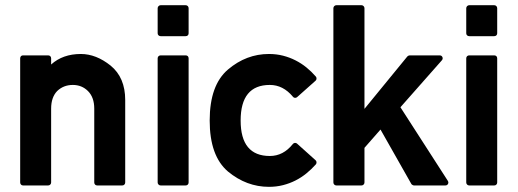

<svg xmlns="http://www.w3.org/2000/svg" viewBox="-20 -722 2019 748"><path d="M69.8 0.5Q64.9 0.5 61.8 -2.9Q58.6 -6.3 58.6 -11.2V-494.6Q58.6 -500 61.8 -503.2Q64.9 -506.3 69.8 -506.3H167.5Q172.4 -506.3 175.8 -503.2Q179.2 -500 179.2 -494.6V-470.7Q224.6 -511.7 294.9 -511.7Q354.5 -511.7 411.1 -466.3Q467.8 -419.9 467.8 -332.5V-11.2Q467.8 -6.3 464.6 -2.9Q461.4 0.5 456.1 0.5H358.9Q353.5 0.5 350.3 -2.9Q347.2 -6.3 347.2 -11.2V-298.8Q347.2 -342.8 322.8 -367.2Q298.8 -391.1 263.7 -391.1Q227.5 -391.1 202.6 -367.2Q179.2 -342.8 179.2 -298.8V-11.2Q179.2 -6.3 175.8 -2.9Q172.4 0.5 167.5 0.5Z M606 0.5Q601.1 0.5 597.7 -2.9Q594.2 -6.3 594.2 -11.2V-494.6Q594.2 -500 597.7 -503.2Q601.1 -506.3 606 -506.3H703.1Q708.5 -506.3 711.7 -503.2Q714.8 -500 714.8 -494.6V-11.2Q714.8 -6.3 711.7 -2.9Q708.5 0.5 703.1 0.5ZM606 -581.1Q601.1 -581.1 597.7 -584.2Q594.2 -587.4 594.2 -592.3V-689.9Q594.2 -694.8 597.7 -698.2Q601.1 -701.7 606 -701.7H703.1Q708.5 -701.7 711.7 -698.2Q714.8 -694.8 714.8 -689.9V-592.3Q714.8 -587.4 711.7 -584.2Q708.5 -581.1 703.1 -581.1Z M1209.5 -97.7Q1212.9 -94.7 1213.1 -89.8Q1213.4 -85 1210.4 -81.5Q1193.4 -62.5 1173.6 -46.4Q1153.8 -30.3 1131.1 -18.8Q1108.4 -7.3 1082.5 -0.7Q1056.6 5.9 1027.8 5.9Q940.4 5.9 868.2 -53.7Q796.9 -114.3 796.9 -252.4Q796.9 -390.6 868.2 -451.2Q939.5 -511.7 1027.8 -511.7Q1056.6 -511.7 1082.5 -505.1Q1108.4 -498.5 1131.3 -486.8Q1154.3 -475.1 1174.1 -459Q1193.8 -442.9 1210.4 -423.8Q1213.4 -420.4 1213.1 -415.5Q1212.9 -410.6 1209.5 -407.7L1137.7 -343.8Q1133.8 -340.3 1128.9 -340.8Q1124 -341.3 1121.1 -345.2Q1083 -391.1 1031.2 -391.1Q917.5 -391.1 917.5 -252.4Q917.5 -114.3 1031.2 -114.3Q1083.5 -114.3 1120.6 -160.6Q1123.5 -164.6 1128.7 -165.3Q1133.8 -166 1137.7 -162.1Z M1290.5 0.5Q1285.6 0.5 1282.2 -2.9Q1278.8 -6.3 1278.8 -11.2V-689.9Q1278.8 -694.8 1282.2 -698.2Q1285.6 -701.7 1290.5 -701.7H1388.2Q1393.1 -701.7 1396.5 -698.2Q1399.9 -694.8 1399.9 -689.9V-297.9L1566.9 -502Q1567.9 -503.4 1570.8 -504.9Q1573.7 -506.3 1575.7 -506.3H1692.4Q1700.7 -506.3 1703.6 -499.5Q1706.5 -492.7 1701.2 -486.8L1540 -304.2L1724.6 -17.6Q1728.5 -11.2 1725.3 -5.4Q1722.2 0.5 1714.8 0.5H1592.8Q1590.3 0.5 1586.9 -1.5Q1583.5 -3.4 1582.5 -5.4L1462.4 -217.3L1399.9 -146V-11.2Q1399.9 -6.3 1396.5 -2.9Q1393.1 0.5 1388.2 0.5Z M1808.1 0.5Q1803.2 0.5 1799.8 -2.9Q1796.4 -6.3 1796.4 -11.2V-494.6Q1796.4 -500 1799.8 -503.2Q1803.2 -506.3 1808.1 -506.3H1905.3Q1910.6 -506.3 1913.8 -503.2Q1917 -500 1917 -494.6V-11.2Q1917 -6.3 1913.8 -2.9Q1910.6 0.5 1905.3 0.5ZM1808.1 -581.1Q1803.2 -581.1 1799.8 -584.2Q1796.4 -587.4 1796.4 -592.3V-689.9Q1796.4 -694.8 1799.8 -698.2Q1803.2 -701.7 1808.1 -701.7H1905.3Q1910.6 -701.7 1913.8 -698.2Q1917 -694.8 1917 -689.9V-592.3Q1917 -587.4 1913.8 -584.2Q1910.6 -581.1 1905.3 -581.1Z"/></svg>

Font: Alte DIN 1451 Mittelschrift
Style: Bold
Weight: 700
Designer: Peter Wiegel
Foundry: Peter Wiegel
Version: Version 1.003